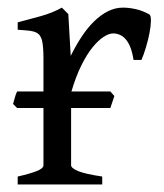

<svg xmlns="http://www.w3.org/2000/svg" viewBox="-20 -489 436 509"><path d="M272.5 -202.6H168.5V-50.8Q168.5 -43.5 186.8 -35.6Q205.1 -27.8 251 -21V0H26.9V-21Q59.1 -28.3 77.1 -35.4Q95.2 -42.5 95.2 -50.8V-202.6H25.4L14.6 -213.4Q17.1 -221.2 19.3 -230Q21.5 -238.8 25.4 -246.6H95.2V-335Q95.2 -351.1 94.2 -362.1Q93.3 -373 91.8 -379.9Q90.3 -386.7 88.1 -390.6Q85.9 -394.5 84 -397Q80.6 -400.4 76.4 -402.6Q72.3 -404.8 65.7 -406.2Q59.1 -407.7 49.8 -408.4Q40.5 -409.2 26.9 -410.2V-429.7Q58.6 -438 89.1 -446.5Q119.6 -455.1 144 -468.8L161.1 -451.7L167.5 -340.8Q180.7 -367.7 196 -391.1Q211.4 -414.6 229 -431.9Q246.6 -449.2 265.9 -459Q285.2 -468.8 306.2 -468.8Q321.8 -468.8 339.8 -464.8Q357.9 -460.9 376 -450.7Q380.4 -447.8 380.1 -433.6Q379.9 -419.4 376.2 -400.9Q372.6 -382.3 366.7 -362.8Q360.8 -343.3 355 -330.1H334Q331.1 -349.6 325.7 -363.3Q320.3 -377 313.2 -385Q306.2 -393.1 297.6 -396.7Q289.1 -400.4 279.8 -400.4Q269 -400.4 254.9 -391.4Q240.7 -382.3 225.6 -363.8Q210.4 -345.2 195.8 -315.9Q181.2 -286.6 169.4 -246.6H272.5L283.2 -234.4Z"/></svg>

Font: Noto Serif Devanagari
Style: Bold
Weight: 700
Designer: Monotype Design Team
Foundry: Monotype Imaging Inc.
Version: Version 1.01